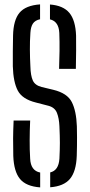

<svg xmlns="http://www.w3.org/2000/svg" viewBox="-20 -826 398 853"><path d="M203 6V-60Q240.5 -68.5 244 -121Q246 -161 246 -191Q246 -221 244 -265Q242.5 -300.5 233 -324.5Q223.5 -348.5 195.5 -356L139.5 -370.5Q79 -385.5 59 -423.5Q39 -461.5 37 -531.5Q36.5 -562.5 37 -598.2Q37.5 -634 38 -668Q39.5 -737 66.8 -769.5Q94 -802 158 -806.5V-740.5Q136 -736 126.2 -721.2Q116.5 -706.5 115 -679.5Q112.5 -643 112.8 -605.8Q113 -568.5 115 -531.5Q116 -490 125.8 -468.5Q135.5 -447 165 -439.5L217 -427Q279 -412 299 -372.5Q319 -333 321.5 -265Q322 -237 322.2 -216.8Q322.5 -196.5 322 -177.5Q321.5 -158.5 321 -133.5Q318.5 -64.5 291 -31.5Q263.5 1.5 203 6ZM242.5 -520Q244 -559.5 244.5 -599.8Q245 -640 243.5 -679.5Q241 -731 202 -740V-806Q261 -801.5 288.2 -768.8Q315.5 -736 318 -667.5Q318.5 -640.5 318.2 -601.2Q318 -562 317 -520ZM158.5 6.5Q96 2 68.8 -31Q41.5 -64 39 -133.5Q38 -176.5 38.2 -211.5Q38.5 -246.5 40.5 -290.5H114Q112 -247 111.8 -204Q111.5 -161 114 -121Q116.5 -67.5 158.5 -59.5Z"/></svg>

Font: Big Shoulders Stencil Display Medium
Style: Regular
Weight: 500
Designer: Patric King
Foundry: XO Type Co
Version: Version 1.000